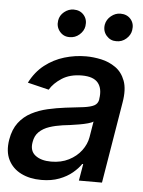

<svg xmlns="http://www.w3.org/2000/svg" viewBox="-54 -798 636 853"><g transform="rotate(5 264.0 -371.5)"><path d="M162.1 11.7Q110.4 11.7 71.8 -7.6Q33.2 -26.9 14.6 -64Q-3.9 -101.1 4.9 -154.3Q12.7 -200.7 35.4 -230.5Q58.1 -260.3 91.3 -277.6Q124.5 -294.9 163.1 -303.7Q201.7 -312.5 241.2 -317.4Q291 -322.8 322 -326.9Q353 -331.1 368.7 -339.4Q384.3 -347.7 387.7 -366.7V-369.1Q395 -415.5 374.3 -440.9Q353.5 -466.3 302.2 -466.3Q249 -466.3 213.1 -443.1Q177.2 -419.9 160.2 -390.6L65.4 -413.6Q90.8 -463.4 130.1 -493.9Q169.4 -524.4 216.8 -538.6Q264.2 -552.7 313 -552.7Q345.7 -552.7 380.9 -545.2Q416 -537.6 445.1 -517.3Q474.1 -497.1 488.3 -459.5Q502.4 -421.9 492.2 -362.3L432.1 0H329.1L341.8 -74.7H337.4Q324.2 -54.7 300.3 -34.7Q276.4 -14.6 241.9 -1.5Q207.5 11.7 162.1 11.7ZM198.7 -73.2Q243.2 -73.2 277.3 -90.6Q311.5 -107.9 332.8 -136.2Q354 -164.6 359.4 -196.3L371.1 -267.1Q364.3 -261.7 347.4 -257.1Q330.6 -252.4 309.6 -248.8Q288.6 -245.1 268.3 -242.4Q248 -239.7 235.4 -238.3Q204.1 -233.9 177 -224.9Q149.9 -215.8 131.8 -198.5Q113.8 -181.2 109.4 -152.8Q102.1 -113.3 127.7 -93.3Q153.3 -73.2 198.7 -73.2ZM231.9 -631.3Q205.1 -630.9 188 -651.6Q170.9 -672.4 175.3 -700.2Q178.7 -723.6 198 -739.3Q217.3 -754.9 240.2 -754.9Q269 -754.9 285.9 -735.1Q302.7 -715.3 298.3 -686Q294.9 -664.1 275.9 -647.5Q256.8 -630.9 231.9 -631.3ZM440.4 -631.3Q414.1 -630.9 396.5 -651.1Q378.9 -671.4 383.3 -700.2Q387.7 -723.6 407 -739.3Q426.3 -754.9 448.7 -754.9Q478 -754.9 494.9 -735.1Q511.7 -715.3 506.8 -686Q503.4 -664.1 484.6 -647.5Q465.8 -630.9 440.4 -631.3Z"/></g></svg>

Font: Inter Tight Medium
Style: Italic
Weight: 500
Italic angle: -9.39999°
Designer: Rasmus Andersson
Foundry: rsms
Version: Version 3.004